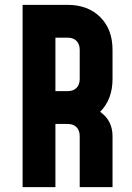

<svg xmlns="http://www.w3.org/2000/svg" viewBox="-20 -770 544 790"><path d="M443 -565V-445Q443 -361 392 -310Q443 -274 443 -210V0H308V-210Q308 -233 295 -246.5Q282 -260 258 -260H208V0H73V-750H258Q342 -750 392.5 -699.5Q443 -649 443 -565ZM308 -445V-565Q308 -588 295 -601.5Q282 -615 258 -615H208V-395H258Q282 -395 295 -408.5Q308 -422 308 -445Z"/></svg>

Font: Mohave Bold
Style: Regular
Weight: 700
Designer: Gumpita Rahayu
Foundry: Tokotype
Version: Version 2.002;PS 002.002;hotconv 1.0.88;makeotf.lib2.5.64775